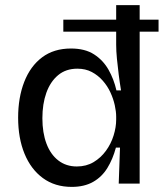

<svg xmlns="http://www.w3.org/2000/svg" viewBox="-20 -719 641 752"><path d="M228 -642H601V-595H228ZM261 13Q195 13 148 -21.5Q101 -56 76 -117Q51 -178 51 -258Q51 -337 75 -398.5Q99 -460 145 -494.5Q191 -529 258 -529Q313 -529 348.5 -506Q384 -483 405 -446Q426 -409 436 -365H454Q449 -395 445 -426.5Q441 -458 438 -488.5Q435 -519 435 -544V-699H527V-254V0H445L450 -141H434Q422 -96 400.5 -61Q379 -26 344.5 -6.5Q310 13 261 13ZM281 -67Q318 -67 346.5 -84Q375 -101 395 -128.5Q415 -156 425 -188.5Q435 -221 435 -250V-262Q435 -282 429.5 -307Q424 -332 412.5 -357Q401 -382 382.5 -403Q364 -424 339.5 -437Q315 -450 283 -450Q238 -450 207.5 -424.5Q177 -399 161.5 -355.5Q146 -312 146 -256Q146 -199 162 -156.5Q178 -114 208.5 -90.5Q239 -67 281 -67Z"/></svg>

Font: Bricolage Grotesque 17pt
Style: Regular
Weight: 400
Version: Version 1.001;gftools[0.9.33.dev8+g029e19f]